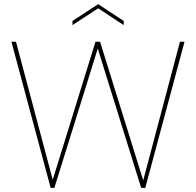

<svg xmlns="http://www.w3.org/2000/svg" viewBox="-20 -905 944 925"><path d="M224 0 35 -704H57L234 -39L440 -704H462L670 -36L847 -704H869L680 0H660L451 -671L242 0ZM576 -804V-784L453 -865L329 -784V-804L453 -885Z"/></svg>

Font: Poppins Thin
Style: Regular
Weight: 250
Designer: Ninad Kale (Devanagari), Jonny Pinhorn (Latin)
Foundry: Indian Type Foundry
Version: Version 3.200;PS 1.000;hotconv 16.6.54;makeotf.lib2.5.65590